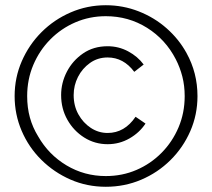

<svg xmlns="http://www.w3.org/2000/svg" viewBox="-20 -698 811 735"><path d="M385 17Q313 17 250 -10.5Q187 -38 138.5 -86Q90 -134 63 -197Q36 -260 36 -330Q36 -401 63.5 -464Q91 -527 139 -575Q187 -623 250.5 -650.5Q314 -678 385 -678Q451 -678 511 -654.5Q571 -631 618 -589.5Q665 -548 694 -495Q736 -419 736 -330Q736 -259 708.5 -196Q681 -133 632.5 -85Q584 -37 520.5 -10Q457 17 385 17ZM385 -24Q448 -24 502.5 -47.5Q557 -71 598.5 -113Q640 -155 663.5 -210.5Q687 -266 687 -330Q687 -370 678 -405Q669 -440 653 -471Q614 -547 543 -591.5Q472 -636 385 -636Q323 -636 268.5 -612.5Q214 -589 172.5 -547Q131 -505 107.5 -449.5Q84 -394 84 -330Q84 -286 94.5 -248Q105 -210 126 -176Q166 -106 234.5 -65Q303 -24 385 -24ZM392 -146Q343 -146 302.5 -171.5Q262 -197 238 -239.5Q214 -282 214 -334Q214 -381 236 -423.5Q258 -466 298 -493.5Q338 -521 392 -521Q434 -521 470.5 -501.5Q507 -482 530 -451L494 -423Q453 -478 392 -478Q354 -478 324.5 -457Q295 -436 278.5 -403.5Q262 -371 262 -334Q262 -293 280 -260.5Q298 -228 327.5 -208.5Q357 -189 392 -189Q457 -189 499 -251L537 -225Q514 -190 475.5 -168Q437 -146 392 -146Z"/></svg>

Font: Lil Grotesk Medium
Style: Regular
Weight: 500
Designer: Bastien Sozeau
Foundry: NBR — Bastien Sozeau
Version: Version 3.003; ttfautohint (v1.8.4.7-5d5b);gftools[0.9.33]